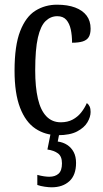

<svg xmlns="http://www.w3.org/2000/svg" viewBox="-20 -566 437 818"><path d="M227 10Q173 10 131 -18Q89 -46 65.5 -107Q42 -168 42 -265Q42 -372 66 -433.5Q90 -495 131 -520.5Q172 -546 223 -546Q268 -546 300 -534Q332 -522 349 -499.5Q366 -477 366 -444Q366 -421 358 -408Q350 -395 332.5 -389.5Q315 -384 287 -384Q287 -415 281.5 -440.5Q276 -466 262.5 -481.5Q249 -497 224 -497Q196 -497 174.5 -476.5Q153 -456 141.5 -406Q130 -356 130 -266Q130 -195 141.5 -145.5Q153 -96 177.5 -70.5Q202 -45 239 -45Q268 -45 289.5 -56.5Q311 -68 326 -87Q341 -106 350 -127Q358 -121 362 -112Q366 -103 366 -89Q366 -68 352.5 -45Q339 -22 308.5 -6Q278 10 227 10ZM200 232Q188 232 170.5 229.5Q153 227 139 222V179Q153 183 166.5 185Q180 187 190 187Q215 187 229.5 174Q244 161 244 130Q244 100 227 87.5Q210 75 182 71L198 -9H235L226 37Q249 40 266.5 51.5Q284 63 294 82Q304 101 304 128Q304 180 275.5 206Q247 232 200 232Z"/></svg>

Font: Noto Serif ExtraCondensed
Style: Regular
Weight: 400
Width: 2
Designer: Monotype Design Team
Foundry: Monotype Imaging Inc.
Version: Version 2.013